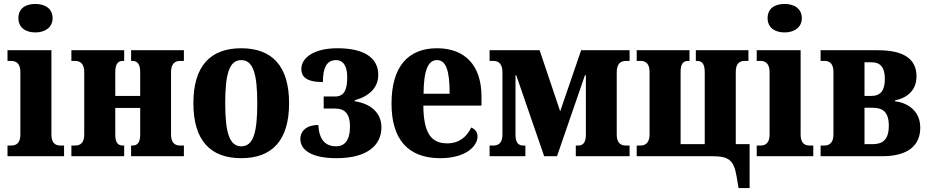

<svg xmlns="http://www.w3.org/2000/svg" viewBox="-20 -790 4697 971"><path d="M159 -626C206 -626 246 -650 246 -698C246 -748 206 -770 159 -770C110 -770 73 -748 73 -698C73 -650 110 -626 159 -626ZM18 0H304V-54H286C259 -54 240 -67 240 -110V-536H18V-482H37C63 -482 83 -467 83 -426V-110C83 -67 63 -54 37 -54H18Z M341 0H608V-54H601C578 -54 563 -67 563 -109V-244H689V-109C689 -67 673 -54 650 -54H643V0H910V-54H891C865 -54 845 -67 845 -110V-426C845 -467 865 -482 891 -482H910V-536H643V-482H650C673 -482 689 -467 689 -427V-305H563V-427C563 -467 578 -482 601 -482H608V-536H341V-482H360C386 -482 406 -467 406 -426V-110C406 -67 386 -54 360 -54H341Z M1200 10C1357 10 1442 -81 1442 -268C1442 -455 1357 -546 1200 -546C1043 -546 958 -455 958 -268C958 -81 1043 10 1200 10ZM1200 -50C1139 -50 1119 -124 1119 -268C1119 -412 1138 -486 1200 -486C1262 -486 1281 -412 1281 -268C1281 -124 1263 -50 1200 -50Z M1682 10C1838 10 1909 -56 1909 -146C1909 -220 1854 -266 1774 -278V-283C1847 -303 1893 -346 1893 -412C1893 -499 1819 -546 1687 -546C1569 -546 1504 -499 1504 -441C1504 -403 1528 -375 1613 -375C1613 -443 1630 -486 1679 -486C1720 -486 1736 -449 1736 -400C1736 -337 1721 -302 1675 -302H1617V-241H1675C1724 -241 1750 -214 1750 -151C1750 -79 1722 -50 1680 -50C1632 -50 1594 -76 1590 -158C1532 -158 1499 -129 1499 -87C1499 -30 1558 10 1682 10Z M2207 10C2336 10 2395 -51 2395 -100C2395 -122 2383 -137 2363 -145C2341 -99 2303 -65 2242 -65C2161 -65 2122 -116 2121 -256H2415V-302C2415 -461 2330 -546 2190 -546C2044 -546 1960 -453 1960 -266C1960 -88 2041 10 2207 10ZM2254 -316H2122C2123 -435 2145 -486 2190 -486C2235 -486 2254 -435 2254 -316Z M2456 0H2637V-54H2626C2603 -54 2587 -67 2587 -109V-409H2591L2732 0H2797L2938 -409H2943V-109C2943 -67 2927 -54 2904 -54H2892V0H3164V-54H3145C3119 -54 3099 -67 3099 -110V-426C3099 -467 3119 -482 3145 -482H3164V-536H2919L2813 -227L2709 -536H2456V-482H2475C2501 -482 2521 -467 2521 -426V-110C2521 -67 2501 -54 2475 -54H2456Z M3715 161H3771V-61H3701V-426C3701 -469 3720 -482 3747 -482H3765V-536H3499V-482H3505C3528 -482 3544 -469 3544 -427V-61H3422V-427C3422 -469 3437 -482 3460 -482H3467V-536H3200V-482H3219C3245 -482 3265 -469 3265 -426V-110C3265 -69 3245 -54 3219 -54H3200V0H3583C3667 0 3691 21 3705 101Z M3948 -626C3995 -626 4035 -650 4035 -698C4035 -748 3995 -770 3948 -770C3899 -770 3862 -748 3862 -698C3862 -650 3899 -626 3948 -626ZM3807 0H4093V-54H4075C4048 -54 4029 -67 4029 -110V-536H3807V-482H3826C3852 -482 3872 -467 3872 -426V-110C3872 -67 3852 -54 3826 -54H3807Z M4130 0H4442C4575 0 4634 -57 4634 -144C4634 -233 4566 -271 4506 -278V-282C4560 -293 4615 -327 4615 -404C4615 -489 4555 -536 4419 -536H4130V-482H4149C4175 -482 4195 -469 4195 -426V-110C4195 -69 4175 -54 4149 -54H4130ZM4352 -305V-475H4387C4433 -475 4455 -449 4455 -391C4455 -332 4433 -305 4387 -305ZM4352 -61V-245H4394C4444 -245 4475 -224 4475 -154C4475 -84 4444 -61 4394 -61Z"/></svg>

Font: Noto Serif Condensed ExtraBold
Style: Regular
Weight: 800
Width: 3
Designer: Monotype Design Team
Foundry: Monotype Imaging Inc.
Version: Version 2.013